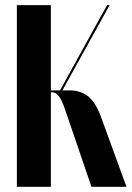

<svg xmlns="http://www.w3.org/2000/svg" viewBox="-20 -719 507 739"><path d="M466.8 0H332L229 -301.8Q217.3 -335.4 205.8 -349.6Q194.3 -363.8 181.2 -363.8H175.8V0H44.9V-699.2H175.8V-371.1H210.9L392.1 -699.2H401.9L220.2 -371.1H249Q288.6 -371.1 318.1 -348.9Q347.7 -326.7 369.1 -268.1Z"/></svg>

Font: Moniqa Black Display
Style: Regular
Weight: 900
Designer: Rajesh Rajput
Foundry: Rajesh Rajput
Version: Version 1.000